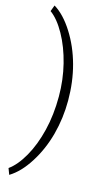

<svg xmlns="http://www.w3.org/2000/svg" viewBox="-152 -846 629 1124"><g transform="rotate(15 163.0 -284.0)"><path d="M251 -279.8Q251 -172.4 224.4 -73Q197.8 26.4 145.5 108.9Q93.3 191.4 30.3 229.5L16.1 191.9Q64 157.7 104.7 85.9Q145.5 14.2 168.9 -81.3Q192.4 -176.8 192.4 -288.6Q192.4 -389.6 168.9 -483.6Q145.5 -577.6 104.2 -651.6Q63 -725.6 16.1 -759.3L30.3 -796.9Q91.8 -759.3 144 -676.8Q196.3 -594.2 223.6 -493.7Q251 -393.1 251 -279.8Z"/></g></svg>

Font: TypoPRO Roboto
Style: Regular
Weight: 300
Designer: Google
Version: Version 2.136; 2016